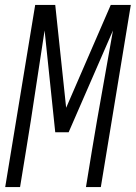

<svg xmlns="http://www.w3.org/2000/svg" viewBox="-20 -755 548 775"><path d="M1 0 122 -735H203L247 -320L427 -735H508L387 0H327L351 -147Q371 -268 393 -389.5Q415 -511 436 -632L257 -221H203L160 -632Q141 -511 123 -389.5Q105 -268 85 -147L61 0Z"/></svg>

Font: Iosevka Light Oblique
Style: Regular
Weight: 300
Italic angle: -9°
Monospace: yes
Designer: Belleve Invis
Foundry: Belleve Invis
Version: Version 32.5.0; ttfautohint (v1.8.4)